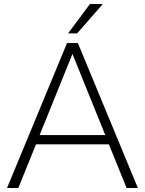

<svg xmlns="http://www.w3.org/2000/svg" viewBox="-20 -934 720 954"><path d="M609 0H665L367 -720H313L15 0H71L159 -217H521ZM177 -263 340 -666 503 -263ZM318 -768H363L491 -914H427Z"/></svg>

Font: Aspekta 200
Style: Regular
Weight: 200
Designer: Ivo Dolenc
Version: Version 2.000